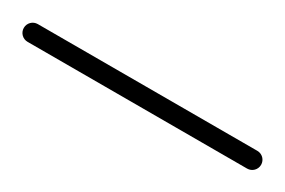

<svg xmlns="http://www.w3.org/2000/svg" viewBox="-23 -141 417 281"><g transform="rotate(30 185.5 0.0)"><path d="M0 -15C-8.3 -15 -15 -8.3 -15 0C-15 8.3 -8.3 15 0 15C123.7 15 247.3 15 371 15C379.3 15 386 8.3 386 0C386 -8.3 379.3 -15 371 -15C247.3 -15 123.7 -15 0 -15Z"/></g></svg>

Font: FRB American Cursive Just Baseline
Style: Italic
Weight: 400
Italic angle: -25°
Version: Version 2.0;Modular Font Editor K font №1